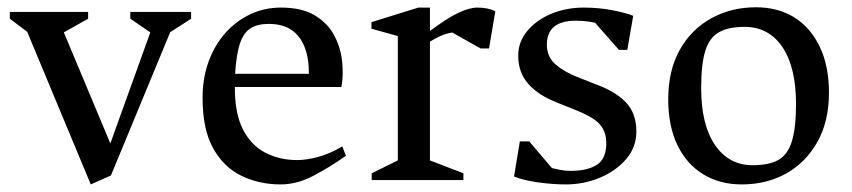

<svg xmlns="http://www.w3.org/2000/svg" viewBox="-20 -482 2282 514"><path d="M223 11.7 52.8 -396.9 6.3 -431.9V-450H215.9V-431.9L150.9 -395.3L275.4 -98L382.4 -395.3L328.9 -431.9V-450H491.6V-431.9L435.6 -395.7L277 -12.3Z M731.3 11.7Q673.6 11.7 625.9 -11.6Q578.3 -34.9 550.3 -85.6Q522.3 -136.3 522.3 -219.4Q522.3 -272.9 538.4 -317Q554.4 -361 583.2 -393.5Q612 -425.9 650 -443.8Q688.1 -461.7 732.1 -461.7Q789.3 -461.7 824.1 -440.1Q858.9 -418.4 875.8 -385.3Q892.6 -352.2 896.1 -315.8Q899.6 -279.4 894 -249.1H608.8Q608.1 -180.3 629.8 -136.8Q651.5 -93.4 689.8 -73.5Q728 -53.5 775.6 -53.5Q800.4 -53.5 831.6 -61.9Q862.9 -70.2 896.3 -90L906.1 -65Q864.9 -35.7 820.2 -12Q775.5 11.7 731.3 11.7ZM609.4 -284.4H807Q807 -327.3 795.1 -357Q783.2 -386.7 759.6 -402.3Q736 -418 699 -418Q670.1 -418 651.3 -406.6Q632.5 -395.1 622.6 -366.3Q612.7 -337.5 609.4 -284.4Z M975.1 0V-18.1L1045 -52.6V-385.5L974.4 -405.1V-422.7L1100 -461.7H1131V-399Q1175.3 -432.3 1205.6 -447Q1236 -461.7 1258 -461.7Q1287 -461.7 1306 -451.7L1289.2 -352.3H1266.6L1190.6 -395Q1174.2 -392.4 1158.6 -385.4Q1143 -378.4 1131 -370.4V-52.6L1220.6 -18.1V0Z M1494.6 11.7Q1458 11.7 1419 6Q1380.1 0.4 1356.1 -9.6L1371.7 -103.5H1396.8L1457.6 -32Q1465.5 -30.2 1479.2 -27.3Q1493 -24.5 1506.9 -24.5Q1552.1 -24.5 1577.6 -40.6Q1603.1 -56.6 1603.1 -99.3Q1603.1 -129.1 1585.7 -149.1Q1568.4 -169.1 1517 -189L1472.9 -206.8Q1422.4 -226 1394.9 -256.7Q1367.3 -287.3 1367.3 -333Q1367.3 -369.9 1391.4 -399Q1415.4 -428.1 1455.4 -444.9Q1495.4 -461.7 1542.6 -461.7Q1582.8 -461.7 1619 -454.7Q1655.2 -447.7 1675.2 -439.7L1659.3 -348.5H1637L1573 -421.1Q1564.5 -423.1 1551.7 -424.8Q1538.9 -426.5 1521.3 -426.5Q1444 -426.5 1444 -362.4Q1444 -329.4 1467.9 -309Q1491.7 -288.7 1528 -274.9L1571.9 -257.5Q1626.2 -238.2 1654.9 -208.7Q1683.6 -179.2 1683.6 -130Q1683.6 -87.7 1656 -55.8Q1628.4 -23.9 1585.5 -6.1Q1542.7 11.7 1494.6 11.7Z M1965.5 11.7Q1906.6 11.7 1862.2 -15.7Q1817.7 -43 1793.3 -94Q1768.9 -145 1768.9 -216.1Q1768.9 -293.4 1799.8 -348.5Q1830.7 -403.6 1884.1 -433Q1937.5 -462.5 2003.6 -462.5Q2063.2 -462.5 2106.8 -435.2Q2150.4 -407.8 2174.8 -356.4Q2199.2 -305 2199.2 -233.9Q2199.2 -157.4 2168.4 -102.3Q2137.6 -47.3 2085.1 -17.8Q2032.6 11.7 1965.5 11.7ZM1995 -39.7Q2038 -39.7 2063.3 -53.5Q2088.5 -67.3 2099.8 -103.4Q2111 -139.4 2111 -204Q2111 -302 2074.5 -356.1Q2038.1 -410.1 1972.9 -410.1Q1931.1 -410.1 1905.4 -396.1Q1879.7 -382.1 1868.4 -346.7Q1857.1 -311.4 1857.1 -246Q1857.1 -148 1894.1 -93.8Q1931.2 -39.7 1995 -39.7Z"/></svg>

Font: Ancizar Serif Light
Style: Regular
Weight: 300
Designer: Cesar Puertas, Viviana Monsalve, Julian Moncada, Julian Prieto, Jose Castro, Felipe Aragon, Mariel Hernandez, Sara Alarc
Version: Version 8.100